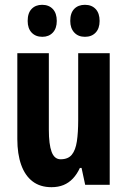

<svg xmlns="http://www.w3.org/2000/svg" viewBox="-20 -768 529 798"><path d="M436 -547V0H334L319 -70H312Q300 -44 283 -26Q266 -8 244 1Q222 10 194 10Q147 10 115.5 -14Q84 -38 68 -83Q52 -128 52 -190V-547H183V-229Q183 -168 194.5 -137Q206 -106 232 -106Q263 -106 278.5 -125Q294 -144 299.5 -180.5Q305 -217 305 -269V-547ZM95 -681Q95 -714 111.5 -731Q128 -748 155 -748Q183 -748 199.5 -730.5Q216 -713 216 -681Q216 -650 199.5 -632.5Q183 -615 156 -615Q128 -615 111.5 -632.5Q95 -650 95 -681ZM272 -681Q272 -714 288.5 -731Q305 -748 333 -748Q361 -748 377.5 -730.5Q394 -713 394 -681Q394 -650 377.5 -632.5Q361 -615 333 -615Q305 -615 288.5 -633Q272 -651 272 -681Z"/></svg>

Font: Noto Sans Display ExtraCondensed
Style: Bold
Weight: 700
Width: 2
Designer: Monotype Design Team
Foundry: Monotype Imaging Inc.
Version: Version 2.003